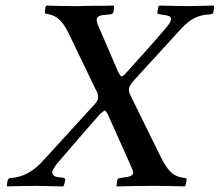

<svg xmlns="http://www.w3.org/2000/svg" viewBox="-20 -667 788 689"><path d="M446.8 -78.1 367.2 -255.9Q361.3 -270 354 -270Q352.1 -269 338.9 -257.8Q305.7 -220.7 183.1 -78.1Q167 -55.7 167 -47.9Q168.5 -33.2 191.9 -30.8L204.1 -29.8L212.9 -26.9Q213.9 -24.9 213.9 -21Q211.9 -7.3 208 1L206.1 2Q190.4 1.5 158 1Q125.5 0.5 112.8 0Q77.1 0 4.9 2V-2.9Q4.9 -6.3 6.1 -12.7Q7.3 -19 7.8 -21Q10.7 -25.9 13.2 -26.9Q16.1 -28.8 22.9 -28.8Q76.2 -32.7 123 -78.1Q127.4 -83 136.2 -92.3Q145 -101.6 148.9 -106L317.9 -291Q331.1 -305.7 332 -313Q332 -324.7 330.8 -329.8Q329.6 -335 324.2 -344.2L226.1 -547.9Q208 -584.5 190.7 -598.6Q173.3 -612.8 153.8 -616.2H152.8Q141.1 -617.7 141.1 -621.1Q140.6 -624 143.1 -642.1Q144 -644 147 -647Q208.5 -645 245.1 -645Q275.9 -645 292 -646Q358.4 -646 388.2 -647Q389.2 -646 389.2 -642.1Q389.2 -635.7 387.2 -624Q385.7 -620.1 382.8 -617.2Q379.9 -617.2 374 -615.2Q370.1 -614.7 361.1 -614Q352.1 -613.3 348.1 -612.8Q328.6 -609.9 327.1 -598.1Q325.7 -589.4 335.9 -566.9L404.8 -407.2Q412.6 -393.1 416 -393.1Q421.9 -393.1 430.2 -402.8L436 -409.2Q515.1 -495.6 577.1 -568.8Q594.2 -588.9 594.2 -599.1Q594.2 -608.9 578.1 -611.8Q574.7 -612.8 555.2 -615.2Q549.3 -617.2 545.9 -617.2Q544.9 -619.1 544.9 -624Q544.9 -624.5 547.9 -642.1Q549.8 -646 550.8 -647Q628.9 -645 651.9 -645Q674.8 -645 747.1 -647L748 -646Q748.5 -643.1 746.1 -624Q743.2 -618.2 742.2 -617.2Q739.7 -617.2 731.9 -615.2Q701.2 -613.8 678.7 -602.5Q656.2 -591.3 634.8 -568.8Q631.8 -565.9 625.7 -559.1Q619.6 -552.2 616.2 -548.8L460.9 -378.9Q444.3 -360.8 442.9 -349.1V-340.8Q444.3 -331.1 452.1 -316.9L556.2 -105Q573.7 -69.3 591.6 -50.8Q609.4 -32.2 641.1 -28.8Q644 -28.8 647.9 -26.9Q649.9 -24.9 649.9 -21Q649.4 -17.1 647.9 -11.2Q646.5 -5.4 646 -2.9Q644 1 643.1 2Q572.8 0 534.2 0H524.9Q480 0 399.9 2L397.9 1Q397.9 -2.4 399.4 -11Q400.9 -19.5 400.9 -21Q401.9 -22 402.8 -24.2Q403.8 -26.4 404.8 -26.9Q412.6 -28.8 415 -28.8L428.2 -30.8Q456.5 -33.2 458 -46.9Q458 -54.7 446.8 -78.1Z"/></svg>

Font: Common Serif Medium
Style: Italic
Weight: 500
Italic angle: -12°
Designer: Philipp H. Poll, Khaled Hosny
Foundry: Stefan Peev, Context Ltd.
Version: Version 1.026